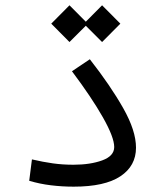

<svg xmlns="http://www.w3.org/2000/svg" viewBox="-20 -697 626 719"><path d="M255.9 2Q211.9 2 170.2 -3.2Q128.4 -8.3 89.4 -20L99.6 -100.1Q141.6 -90.3 178.2 -85.2Q214.8 -80.1 254.9 -80.1Q317.9 -80.1 362.8 -96.4Q407.7 -112.8 407.7 -146.5Q407.7 -182.6 365.5 -257.3Q323.2 -332 249.5 -430.2L316.4 -475.1Q393.6 -376.5 441.4 -292Q489.3 -207.5 489.3 -144Q489.3 -75.7 430.9 -36.9Q372.6 2 255.9 2ZM362.3 -539.6 301.3 -600.6 240.2 -539.6 171.9 -608.4 240.2 -677.2 301.3 -615.7 362.3 -677.2 430.7 -608.4Z"/></svg>

Font: Cascadia Code NF SemiLight
Style: Regular
Weight: 350
Monospace: yes
Designer: Aaron Bell
Foundry: Saja Typeworks
Version: Version 2404.023; ttfautohint (v1.8.4)